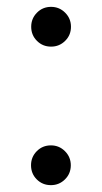

<svg xmlns="http://www.w3.org/2000/svg" viewBox="-20 -527 298 560"><path d="M128.5 13Q104 13 87.2 -3.8Q70.5 -20.5 70.5 -45Q70.5 -69 87.2 -86Q104 -103 128.5 -103Q152.5 -103 169.5 -86Q186.5 -69 186.5 -45Q186.5 -20.5 169.5 -3.8Q152.5 13 128.5 13ZM129 -391Q104.5 -391 87.8 -407.8Q71 -424.5 71 -449Q71 -473 87.8 -490Q104.5 -507 129 -507Q153 -507 170 -490Q187 -473 187 -449Q187 -424.5 170 -407.8Q153 -391 129 -391Z"/></svg>

Font: Epilogue
Style: Regular
Weight: 400
Designer: Tyler Finck
Foundry: Etcetera Type Co
Version: Version 2.112